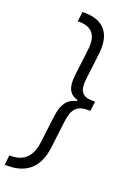

<svg xmlns="http://www.w3.org/2000/svg" viewBox="-201 -831 694 1025"><g transform="rotate(20 145.5 -318.0)"><path d="M91.8 -772H80.1L73.2 -716.8H80.6C155.3 -716.8 187.5 -676.8 176.8 -591.8L158.7 -443.4C149.4 -368.2 168.9 -334.5 216.3 -320.8L215.3 -315.4C162.6 -303.2 137.2 -267.6 128.4 -197.3L108.9 -40.5C98.6 41 56.2 81.1 -17.1 81.1H-24.9L-31.2 136.2H-12.7C94.2 136.2 157.2 78.6 170.9 -33.2L190.4 -192.4C198.7 -261.7 226.1 -290.5 284.2 -290.5H300.3L307.1 -345.2H291C232.9 -345.2 212.9 -374 221.2 -442.4L239.3 -592.8C253.4 -710 201.7 -772 91.8 -772Z"/></g></svg>

Font: Guggenheim Sans Display Light
Style: Italic
Weight: 300
Italic angle: -7°
Designer: Modified by Tom Baber under direction of Pentagram Design 2023
Foundry: rsms
Version: Version 1.001;Glyphs 3.1.2 (3151)